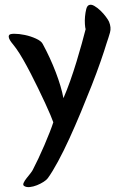

<svg xmlns="http://www.w3.org/2000/svg" viewBox="-20 -475 501 796"><path d="M106 244Q110 239 112.5 235Q115 231 116 229Q126 210 139 182.5Q152 155 164 127Q176 99 186 73.5Q196 48 201 32Q198 23 189 1.5Q180 -20 167 -48Q154 -76 138.5 -108Q123 -140 107 -171Q91 -202 75.5 -229Q60 -256 47 -274Q43 -280 37.5 -286.5Q32 -293 26.5 -300.5Q21 -308 18 -315Q15 -322 17 -328Q19 -335 39 -335Q59 -335 83 -330Q107 -325 129 -315Q151 -305 157 -293Q188 -236 211 -176Q234 -116 243 -68Q257 -100 271 -139.5Q285 -179 297 -218.5Q309 -258 319 -294Q329 -330 335 -354Q333 -360 332 -375Q331 -390 332.5 -406.5Q334 -423 337.5 -437Q341 -451 349 -454Q358 -458 371 -450.5Q384 -443 396.5 -431Q409 -419 419 -405.5Q429 -392 432 -385Q442 -361 436 -340Q430 -319 422 -296Q413 -266 397 -220Q381 -174 360 -120.5Q339 -67 315.5 -10.5Q292 46 268 98.5Q244 151 220.5 194.5Q197 238 178 264Q173 271 160.5 279Q148 287 133 293Q118 299 103.5 300.5Q89 302 80 296Q74 292 78 283Q82 274 90 264Z"/></svg>

Font: BM YEONSUNG
Style: Regular
Weight: 400
Designer: Bongjin Kim; Myungsoo Han; Jaehyun Keum; Jihee Min; Dokyung Lee; Chorong Kim; Jooyeon Kang; Sang-a Kim;
Foundry: Sandoll Communications Inc.
Version: Version 1.000;PS 1;hotconv 16.6.51;makeotf.lib2.5.65220